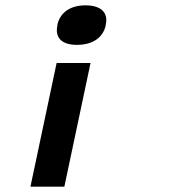

<svg xmlns="http://www.w3.org/2000/svg" viewBox="-20 -529 640 719"><path d="M376 -434V-437C386 -481 359 -509 300 -509C242 -509 205 -481 195 -437V-434C185 -389 210 -361 268 -361C328 -361 366 -389 376 -434ZM94 170H221L319 -293H192Z"/></svg>

Font: LT Wave Mono Bold
Style: Italic
Weight: 700
Designer: Daniel Lyons
Version: Version 2.5 (Glyphs App)